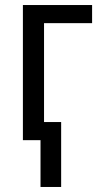

<svg xmlns="http://www.w3.org/2000/svg" viewBox="-20 -557 402 763"><path d="M71 -537V0H141V186H223V-72H155V-465H346V-537Z"/></svg>

Font: Noto Sans Display SemiCondensed
Style: Regular
Weight: 400
Width: 4
Designer: Monotype Design team
Foundry: Monotype Imaging Inc.
Version: 1.000